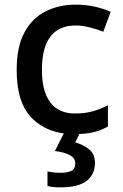

<svg xmlns="http://www.w3.org/2000/svg" viewBox="-20 -569 530 829"><path d="M300 10Q188 10 120 -56.5Q52 -123 52 -266Q52 -366 85 -428Q118 -490 176 -519.5Q234 -549 308 -549Q353 -549 392.5 -539.5Q432 -530 458 -518L426 -432Q398 -443 366.5 -451Q335 -459 307 -459Q161 -459 161 -267Q161 -175 197 -127Q233 -79 303 -79Q348 -79 382.5 -89Q417 -99 446 -115V-23Q417 -6 383 2Q349 10 300 10ZM390 134Q390 184 354 212Q318 240 241 240Q207 240 185 234V171Q210 177 243 177Q272 177 288.5 168.5Q305 160 305 137Q305 113 281 100.5Q257 88 217 83L259 0H327L305 46Q339 55 364.5 75.5Q390 96 390 134Z"/></svg>

Font: Noto Sans Medium
Style: Regular
Weight: 500
Designer: Monotype Design Team
Foundry: Monotype Imaging Inc.
Version: Version 2.007